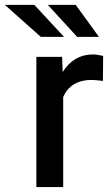

<svg xmlns="http://www.w3.org/2000/svg" viewBox="-85 -759 452 779"><path d="M333.5 -531.2C329.6 -533.2 326.7 -534.2 303.2 -537.6C299.3 -538.1 295.9 -538.1 292.5 -538.1C238.3 -538.1 197.8 -511.7 171.4 -469.7L169.4 -466.8L167 -528.3H62.5V0H171.4V-365.2C176.8 -378.4 184.6 -390.1 193.8 -399.9C214.8 -421.9 245.1 -434.6 286.1 -434.6C302.2 -434.6 317.9 -432.1 332.5 -430.7ZM174.8 -609.4 54.2 -739.3H-65.4L80.6 -609.4ZM316.4 -609.4 222.2 -739.3H108.9L228 -609.4Z"/></svg>

Font: Bert Sans Medium
Style: Regular
Weight: 500
Designer: Christian Robertson (Google), Cristiano Sobral
Foundry: Google, Cristiano Sobral
Version: Version 3.101